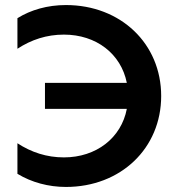

<svg xmlns="http://www.w3.org/2000/svg" viewBox="-20 -730 710 760"><path d="M241 10C458 10 618 -143 618 -350C618 -557 458 -710 241 -710C168 -710 102 -691 49 -658V-537C104 -573 165 -593 233 -593C361 -593 459 -517 482 -402H158V-299H482C460 -184 361 -107 233 -107C165 -107 104 -127 49 -163V-42C105 -8 172 10 241 10Z"/></svg>

Font: Chess Sans SemiBold
Style: Regular
Weight: 600
Designer: Wolf Bōese
Foundry: Wolf Bōese
Version: Version 7.223;Glyphs 3.3 (3306)